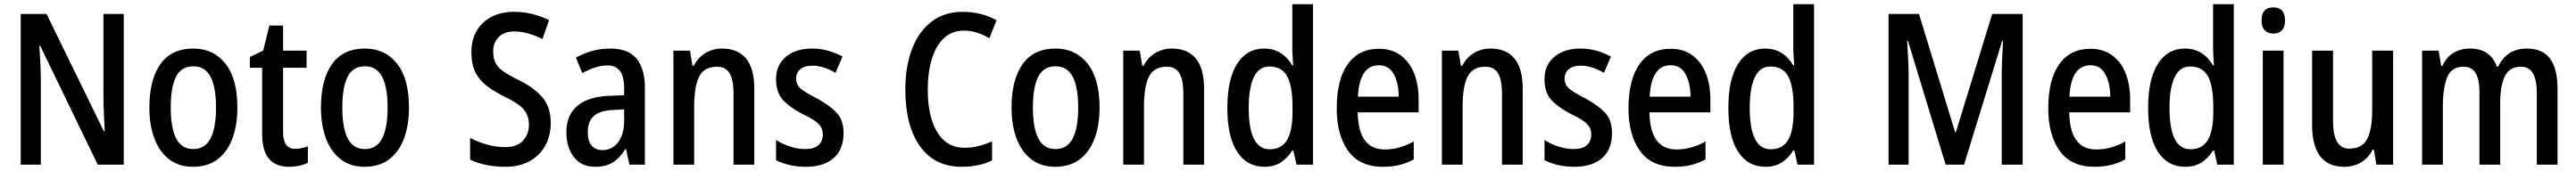

<svg xmlns="http://www.w3.org/2000/svg" viewBox="-20 -780 12174 810"><path d="M565 0H442L170 -563H166Q169 -520 171 -478Q173 -436 173 -399V0H78V-714H200L471 -158H475Q473 -200 471 -242.5Q469 -285 469 -321V-714H565Z M1102 -271Q1102 -187 1078.5 -124Q1055 -61 1008.5 -25.5Q962 10 892 10Q826 10 780 -25Q734 -60 710 -123Q686 -186 686 -271Q686 -402 738 -476Q790 -550 894 -550Q989 -550 1045.5 -478.5Q1102 -407 1102 -271ZM787 -270Q787 -175 812.5 -124.5Q838 -74 894 -74Q949 -74 975 -124Q1001 -174 1001 -271Q1001 -367 975 -416.5Q949 -466 894 -466Q837 -466 812 -416.5Q787 -367 787 -270Z M1375 -75Q1404 -75 1435 -87V-9Q1418 0 1395 5Q1372 10 1346 10Q1285 10 1252 -27Q1219 -64 1219 -147V-459H1161V-510L1224 -540L1253 -659H1318V-540H1429V-459H1318V-154Q1318 -75 1375 -75Z M1913 -271Q1913 -187 1889.5 -124Q1866 -61 1819.5 -25.5Q1773 10 1703 10Q1637 10 1591 -25Q1545 -60 1521 -123Q1497 -186 1497 -271Q1497 -402 1549 -476Q1601 -550 1705 -550Q1800 -550 1856.5 -478.5Q1913 -407 1913 -271ZM1598 -270Q1598 -175 1623.5 -124.5Q1649 -74 1705 -74Q1760 -74 1786 -124Q1812 -174 1812 -271Q1812 -367 1786 -416.5Q1760 -466 1705 -466Q1648 -466 1623 -416.5Q1598 -367 1598 -270Z M2583 -198Q2583 -136 2556.5 -89Q2530 -42 2482 -16Q2434 10 2369 10Q2321 10 2279 1.5Q2237 -7 2202 -24V-127Q2239 -107 2283 -95Q2327 -83 2368 -83Q2423 -83 2451.5 -113.5Q2480 -144 2480 -189Q2480 -220 2468.5 -242.5Q2457 -265 2430.5 -284Q2404 -303 2358 -326Q2313 -348 2279 -374.5Q2245 -401 2226.5 -438.5Q2208 -476 2208 -533Q2208 -591 2233 -634Q2258 -677 2303.5 -700.5Q2349 -724 2410 -724Q2457 -724 2498.5 -713Q2540 -702 2575 -685L2544 -595Q2510 -612 2476.5 -621.5Q2443 -631 2411 -631Q2363 -631 2337 -604.5Q2311 -578 2311 -537Q2311 -504 2322 -482Q2333 -460 2359.5 -441.5Q2386 -423 2431 -401Q2506 -364 2544.5 -318Q2583 -272 2583 -198Z M2865 -550Q2949 -550 2988.5 -502.5Q3028 -455 3028 -363V0H2955L2939 -74H2936Q2910 -32 2877 -11Q2844 10 2793 10Q2727 10 2692 -36.5Q2657 -83 2657 -153Q2657 -235 2708.5 -278.5Q2760 -322 2858 -326L2930 -329V-360Q2930 -417 2910.5 -443.5Q2891 -470 2851 -470Q2823 -470 2793.5 -460.5Q2764 -451 2732 -434L2702 -507Q2737 -527 2778 -538.5Q2819 -550 2865 -550ZM2877 -259Q2814 -256 2786 -230Q2758 -204 2758 -155Q2758 -111 2776.5 -90Q2795 -69 2827 -69Q2873 -69 2901.5 -106Q2930 -143 2930 -210V-262Z M3393 -550Q3467 -550 3506 -503Q3545 -456 3545 -360V0H3447V-339Q3447 -401 3428.5 -432.5Q3410 -464 3368 -464Q3309 -464 3285 -418Q3261 -372 3261 -274V0H3163V-540H3241L3253 -468H3259Q3279 -508 3314.5 -529Q3350 -550 3393 -550Z M3967 -150Q3967 -72 3920 -31Q3873 10 3790 10Q3746 10 3711 1.5Q3676 -7 3648 -21V-117Q3675 -99 3712 -86.5Q3749 -74 3786 -74Q3828 -74 3848.5 -92.5Q3869 -111 3869 -144Q3869 -172 3849.5 -192.5Q3830 -213 3773 -240Q3715 -270 3681.5 -305.5Q3648 -341 3648 -405Q3648 -472 3694.5 -511Q3741 -550 3818 -550Q3858 -550 3893.5 -540Q3929 -530 3962 -512L3929 -435Q3904 -450 3876 -459.5Q3848 -469 3819 -469Q3783 -469 3763 -452.5Q3743 -436 3743 -408Q3743 -379 3763.5 -361Q3784 -343 3841 -314Q3898 -283 3932.5 -248Q3967 -213 3967 -150Z M4535 -635Q4478 -635 4440 -598Q4402 -561 4383.5 -498Q4365 -435 4365 -356Q4365 -227 4410 -153.5Q4455 -80 4539 -80Q4574 -80 4606 -88.5Q4638 -97 4669 -110V-20Q4608 10 4526 10Q4397 10 4328 -87.5Q4259 -185 4259 -357Q4259 -462 4289.5 -545Q4320 -628 4381 -676Q4442 -724 4532 -724Q4618 -724 4690 -684L4656 -599Q4629 -615 4599 -625Q4569 -635 4535 -635Z M5177 -271Q5177 -187 5153.5 -124Q5130 -61 5083.5 -25.5Q5037 10 4967 10Q4901 10 4855 -25Q4809 -60 4785 -123Q4761 -186 4761 -271Q4761 -402 4813 -476Q4865 -550 4969 -550Q5064 -550 5120.5 -478.5Q5177 -407 5177 -271ZM4862 -270Q4862 -175 4887.5 -124.5Q4913 -74 4969 -74Q5024 -74 5050 -124Q5076 -174 5076 -271Q5076 -367 5050 -416.5Q5024 -466 4969 -466Q4912 -466 4887 -416.5Q4862 -367 4862 -270Z M5519 -550Q5593 -550 5632 -503Q5671 -456 5671 -360V0H5573V-339Q5573 -401 5554.5 -432.5Q5536 -464 5494 -464Q5435 -464 5411 -418Q5387 -372 5387 -274V0H5289V-540H5367L5379 -468H5385Q5405 -508 5440.5 -529Q5476 -550 5519 -550Z M5956 10Q5873 10 5827 -61.5Q5781 -133 5781 -269Q5781 -405 5827 -477.5Q5873 -550 5955 -550Q5999 -550 6032.5 -529Q6066 -508 6088 -470H6092Q6091 -492 6089.5 -513.5Q6088 -535 6088 -552V-760H6186V0H6108L6093 -67H6088Q6065 -31 6033.5 -10.5Q6002 10 5956 10ZM5981 -73Q6037 -73 6063 -116.5Q6089 -160 6089 -249V-275Q6089 -371 6064 -418Q6039 -465 5980 -465Q5930 -465 5906 -414Q5882 -363 5882 -269Q5882 -73 5981 -73Z M6497 -549Q6558 -549 6600 -518Q6642 -487 6663.5 -433Q6685 -379 6685 -308V-248H6397Q6400 -72 6525 -72Q6595 -72 6662 -110V-25Q6629 -7 6594 1.5Q6559 10 6516 10Q6406 10 6352 -65.5Q6298 -141 6298 -266Q6298 -403 6350 -476Q6402 -549 6497 -549ZM6497 -471Q6406 -471 6398 -322H6591Q6591 -385 6568 -428Q6545 -471 6497 -471Z M7025 -550Q7099 -550 7138 -503Q7177 -456 7177 -360V0H7079V-339Q7079 -401 7060.5 -432.5Q7042 -464 7000 -464Q6941 -464 6917 -418Q6893 -372 6893 -274V0H6795V-540H6873L6885 -468H6891Q6911 -508 6946.5 -529Q6982 -550 7025 -550Z M7599 -150Q7599 -72 7552 -31Q7505 10 7422 10Q7378 10 7343 1.5Q7308 -7 7280 -21V-117Q7307 -99 7344 -86.5Q7381 -74 7418 -74Q7460 -74 7480.5 -92.5Q7501 -111 7501 -144Q7501 -172 7481.5 -192.5Q7462 -213 7405 -240Q7347 -270 7313.5 -305.5Q7280 -341 7280 -405Q7280 -472 7326.5 -511Q7373 -550 7450 -550Q7490 -550 7525.5 -540Q7561 -530 7594 -512L7561 -435Q7536 -450 7508 -459.5Q7480 -469 7451 -469Q7415 -469 7395 -452.5Q7375 -436 7375 -408Q7375 -379 7395.5 -361Q7416 -343 7473 -314Q7530 -283 7564.5 -248Q7599 -213 7599 -150Z M7876 -549Q7937 -549 7979 -518Q8021 -487 8042.5 -433Q8064 -379 8064 -308V-248H7776Q7779 -72 7904 -72Q7974 -72 8041 -110V-25Q8008 -7 7973 1.5Q7938 10 7895 10Q7785 10 7731 -65.5Q7677 -141 7677 -266Q7677 -403 7729 -476Q7781 -549 7876 -549ZM7876 -471Q7785 -471 7777 -322H7970Q7970 -385 7947 -428Q7924 -471 7876 -471Z M8324 10Q8241 10 8195 -61.5Q8149 -133 8149 -269Q8149 -405 8195 -477.5Q8241 -550 8323 -550Q8367 -550 8400.5 -529Q8434 -508 8456 -470H8460Q8459 -492 8457.5 -513.5Q8456 -535 8456 -552V-760H8554V0H8476L8461 -67H8456Q8433 -31 8401.5 -10.5Q8370 10 8324 10ZM8349 -73Q8405 -73 8431 -116.5Q8457 -160 8457 -249V-275Q8457 -371 8432 -418Q8407 -465 8348 -465Q8298 -465 8274 -414Q8250 -363 8250 -269Q8250 -73 8349 -73Z M9176 0 8998 -586H8994Q8997 -542 8999 -499Q9001 -456 9001 -423V0H8906V-714H9050L9221 -153H9224L9396 -714H9540V0H9441V-424Q9441 -457 9443 -499.5Q9445 -542 9447 -586H9443L9263 0Z M9860 -549Q9921 -549 9963 -518Q10005 -487 10026.5 -433Q10048 -379 10048 -308V-248H9760Q9763 -72 9888 -72Q9958 -72 10025 -110V-25Q9992 -7 9957 1.5Q9922 10 9879 10Q9769 10 9715 -65.5Q9661 -141 9661 -266Q9661 -403 9713 -476Q9765 -549 9860 -549ZM9860 -471Q9769 -471 9761 -322H9954Q9954 -385 9931 -428Q9908 -471 9860 -471Z M10308 10Q10225 10 10179 -61.5Q10133 -133 10133 -269Q10133 -405 10179 -477.5Q10225 -550 10307 -550Q10351 -550 10384.5 -529Q10418 -508 10440 -470H10444Q10443 -492 10441.5 -513.5Q10440 -535 10440 -552V-760H10538V0H10460L10445 -67H10440Q10417 -31 10385.5 -10.5Q10354 10 10308 10ZM10333 -73Q10389 -73 10415 -116.5Q10441 -160 10441 -249V-275Q10441 -371 10416 -418Q10391 -465 10332 -465Q10282 -465 10258 -414Q10234 -363 10234 -269Q10234 -73 10333 -73Z M10725 -745Q10780 -745 10780 -683Q10780 -652 10765.5 -636.5Q10751 -621 10725 -621Q10699 -621 10684 -636.5Q10669 -652 10669 -683Q10669 -745 10725 -745ZM10773 -540V0H10675V-540Z M11291 -540V0H11212L11200 -71H11194Q11174 -31 11139 -10.5Q11104 10 11061 10Q10982 10 10945 -41.5Q10908 -93 10908 -187V-540H11007V-207Q11007 -76 11083 -76Q11145 -76 11168.5 -122Q11192 -168 11192 -259V-540Z M11923 -550Q11996 -550 12032 -503Q12068 -456 12068 -357V0H11970V-338Q11970 -403 11951.5 -433.5Q11933 -464 11895 -464Q11842 -464 11819.5 -420Q11797 -376 11797 -290V0H11699V-340Q11699 -405 11680.5 -434.5Q11662 -464 11624 -464Q11566 -464 11546 -413Q11526 -362 11526 -274V0H11428V-540H11506L11518 -468H11524Q11542 -509 11576 -529.5Q11610 -550 11654 -550Q11705 -550 11736.5 -527Q11768 -504 11781 -465H11788Q11829 -550 11923 -550Z"/></svg>

Font: Noto Sans Condensed Medium
Style: Regular
Weight: 500
Width: 3
Designer: Monotype Design Team
Foundry: Monotype Imaging Inc.
Version: Version 2.013; ttfautohint (v1.8.4.7-5d5b)